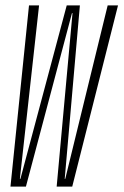

<svg xmlns="http://www.w3.org/2000/svg" viewBox="-20 -695 460 715"><path d="M19 0H76.5L248 -646H250L191 0H249L419.5 -675H381L223 -29H221L277.5 -675H228.5L56 -29H54L125.5 -675H88Z"/></svg>

Font: Anybody ExtraCondensed ExtraLight
Style: Italic
Weight: 250
Width: 2
Italic angle: -10°
Version: Version 1.113;gftools[0.9.25]